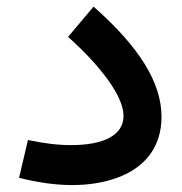

<svg xmlns="http://www.w3.org/2000/svg" viewBox="-20 -546 539 570"><path d="M459.5 -199.2C459.5 -301.3 393.1 -406.7 257.8 -526.4L182.1 -436.5C232.4 -391.6 272.5 -348.1 302.2 -306.6C332 -264.6 346.7 -229.5 346.7 -201.7C346.7 -145 288.6 -115.2 190.9 -115.2C152.3 -115.2 111.3 -120.1 63 -130.4L36.6 -18.1C92.8 -3.9 145.5 3.4 193.8 3.4C243.7 3.4 288.6 -3.9 328.6 -18.6C408.7 -47.9 459.5 -107.9 459.5 -199.2Z"/></svg>

Font: Estedad SemiBold
Style: Regular
Weight: 600
Designer: Amin Abedi
Version: Version 7.3